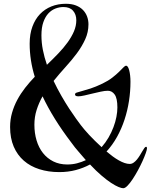

<svg xmlns="http://www.w3.org/2000/svg" viewBox="-20 -892 814 1011"><path d="M326.2 -872.1Q357.4 -872.1 379.9 -863.3Q402.3 -854.5 417 -839.4Q431.6 -824.2 438.7 -804.7Q445.8 -785.2 445.8 -764.2Q445.8 -722.7 428.7 -685.1Q411.6 -647.5 384.8 -611.3Q357.9 -575.2 325.4 -539.6Q293 -503.9 262.2 -465.8Q281.7 -424.8 303.2 -387.5Q324.7 -350.1 344.5 -319.8Q364.3 -289.6 380.6 -267.1Q397 -244.6 405.8 -232.9Q413.1 -223.1 424.3 -210Q435.5 -196.8 449.7 -181.4Q463.9 -166 480.7 -149.7Q497.6 -133.3 515.1 -117.2Q536.1 -141.1 551.8 -168.2Q567.4 -195.3 577.6 -222.7Q587.9 -250 593 -276.6Q598.1 -303.2 598.1 -326.2Q598.1 -374 584 -394Q569.8 -414.1 547.9 -414.1Q532.2 -414.1 510.7 -409.4Q489.3 -404.8 467 -399.4Q444.8 -394 424.8 -389.4Q404.8 -384.8 392.1 -384.8Q384.3 -384.8 379.6 -387.2Q375 -389.6 375 -395Q375 -401.4 384 -404.5Q393.1 -407.7 411.1 -412.4Q429.2 -417 456.3 -425.8Q483.4 -434.6 520 -452.1Q550.3 -466.8 571.3 -483.2Q592.3 -499.5 606.4 -513.4Q620.6 -527.3 629.4 -536.6Q638.2 -545.9 644 -545.9Q649.4 -545.9 653.6 -539.1Q657.7 -532.2 660.6 -520.8Q663.6 -509.3 665.3 -493.9Q667 -478.5 667 -461.9Q667 -411.1 659.2 -360.4Q651.4 -309.6 635.7 -262Q620.1 -214.4 596.4 -171.6Q572.8 -128.9 541 -94.2Q557.6 -80.1 574 -68.1Q590.3 -56.2 606 -47.4Q621.6 -38.6 636 -33.7Q650.4 -28.8 663.1 -28.8Q673.8 -28.8 683.3 -35.4Q692.9 -42 701.2 -52.2Q709.5 -62.5 716.6 -74Q723.6 -85.4 729.5 -95.7Q735.4 -106 740.2 -112.5Q745.1 -119.1 749 -119.1Q753.9 -119.1 753.9 -110.8Q753.9 -103.5 747.3 -85Q740.7 -66.4 730.2 -43.2Q719.7 -20 706.1 5.1Q692.4 30.3 678.5 51.3Q664.6 72.3 651.6 85.7Q638.7 99.1 628.9 99.1Q620.1 99.1 604 92.5Q587.9 85.9 565.4 71.3Q543 56.6 514.9 32.7Q486.8 8.8 454.1 -25.9Q419.4 -7.3 379.2 3.4Q338.9 14.2 292 14.2Q234.9 14.2 187.3 -1Q139.6 -16.1 105.5 -45.9Q71.3 -75.7 52.2 -120.1Q33.2 -164.6 33.2 -223.1Q33.2 -262.7 43.5 -298.3Q53.7 -334 71.3 -366.7Q88.9 -399.4 112.5 -429.7Q136.2 -460 163.1 -487.8Q136.2 -574.2 136.2 -662.1Q136.2 -712.4 150.6 -751.7Q165 -791 190.4 -817.6Q215.8 -844.2 250.7 -858.2Q285.6 -872.1 326.2 -872.1ZM355 -142.1Q259.3 -267.6 204.1 -384.8Q184.6 -350.1 172.9 -313.2Q161.1 -276.4 161.1 -234.9Q161.1 -190.9 172.6 -152.6Q184.1 -114.3 206.3 -86.2Q228.5 -58.1 260.7 -42Q293 -25.9 334 -25.9Q361.3 -25.9 385.7 -32.2Q410.2 -38.6 432.1 -48.8Q415 -69.3 394.8 -92Q374.5 -114.7 355 -142.1ZM198.2 -706.1Q198.2 -667.5 205.8 -628.9Q213.4 -590.3 227.1 -550.8Q258.3 -580.6 286.6 -610.1Q314.9 -639.6 335.9 -668.7Q356.9 -697.8 369.4 -726.8Q381.8 -755.9 381.8 -785.2Q381.8 -815.9 364.7 -835.4Q347.7 -855 314 -855Q292.5 -855 271.7 -846.9Q251 -838.9 234.6 -821.3Q218.3 -803.7 208.3 -775.4Q198.2 -747.1 198.2 -706.1Z"/></svg>

Font: Henny Penny
Style: Regular
Weight: 400
Version: Version 1.001